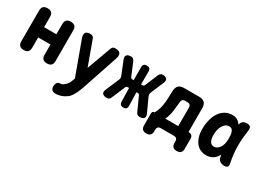

<svg xmlns="http://www.w3.org/2000/svg" viewBox="-34 -1282 3068 2273"><g transform="rotate(30 1500.0 -145.0)"><path d="M141 10Q103 10 84.5 -8.5Q66 -27 66 -65V-485Q66 -523 84.5 -541.5Q103 -560 141 -560Q179 -560 197.5 -541.5Q216 -523 216 -485V-345H384V-485Q384 -523 402.5 -541.5Q421 -560 459 -560Q497 -560 515.5 -541.5Q534 -523 534 -485V-65Q534 -27 515.5 -8.5Q497 10 459 10Q421 10 402.5 -8.5Q384 -27 384 -65V-205H216V-65Q216 -27 197.5 -8.5Q179 10 141 10Z M825 29 836 0 670 -455Q665 -467 663 -477.5Q661 -488 661 -497Q661 -524 679 -537Q697 -550 728 -550Q752 -550 764 -542Q776 -534 782 -518L903 -185L1024 -517Q1030 -534 1041.5 -542Q1053 -550 1070 -550Q1110 -550 1129.5 -536.5Q1149 -523 1149 -494Q1149 -485 1147 -474Q1145 -463 1141 -451L986 10Q979 31 968.5 60.5Q958 90 944 119.5Q930 149 912.5 175.5Q895 202 875 217Q836 246 797.5 258Q759 270 730 270Q695 270 677.5 254.5Q660 239 660 205V203Q661 174 674.5 155.5Q688 137 716 137Q733 137 745 130.5Q757 124 768 114Q781 103 789.5 93.5Q798 84 804.5 74Q811 64 815.5 53.5Q820 43 825 29Z M1327 -29Q1319 -9 1307.5 0.5Q1296 10 1276 10Q1235 10 1217.5 -10Q1200 -30 1217 -68L1296 -253Q1301 -264 1301 -277Q1301 -290 1296 -301L1223 -483Q1208 -520 1224.5 -540Q1241 -560 1282 -560Q1302 -560 1313.5 -549.5Q1325 -539 1333 -521L1404 -350Q1408 -342 1413 -337Q1418 -332 1428 -332H1448L1447 -509Q1447 -535 1459.5 -547.5Q1472 -560 1498 -560Q1524 -560 1536.5 -547.5Q1549 -535 1549 -509V-332H1569Q1579 -332 1585 -337Q1591 -342 1595 -351L1666 -522Q1674 -539 1685 -549.5Q1696 -560 1716 -560Q1756 -560 1771.5 -540Q1787 -520 1772 -485L1696 -304Q1691 -293 1691 -280.5Q1691 -268 1696 -256L1782 -67Q1799 -30 1782.5 -10Q1766 10 1725 10Q1705 10 1693 0.5Q1681 -9 1673 -28L1592 -207Q1588 -216 1583 -220.5Q1578 -225 1568 -225H1548L1553 -41Q1554 -15 1541.5 -2.5Q1529 10 1503 10Q1477 10 1464.5 -2.5Q1452 -15 1451 -41L1447 -225H1427Q1417 -225 1411.5 -220.5Q1406 -216 1402 -206Z M1892 140Q1857 140 1839.5 122.5Q1822 105 1822 70V-95Q1822 -110 1829.5 -117.5Q1837 -125 1852 -125H1853Q1864 -143 1876.5 -175Q1889 -207 1897 -249.5Q1905 -292 1907 -340L1911 -450Q1913 -501 1937.5 -525.5Q1962 -550 2013 -550H2217Q2268 -550 2292.5 -525.5Q2317 -501 2317 -450V-125H2318Q2348 -125 2363 -110Q2378 -95 2378 -65V70Q2378 105 2360.5 122.5Q2343 140 2308 140Q2273 140 2255.5 122.5Q2238 105 2238 70V50Q2238 25 2226 12.5Q2214 0 2188 0H2012Q1986 0 1974 12.5Q1962 25 1962 50V70Q1962 105 1944.5 122.5Q1927 140 1892 140ZM2177 -375Q2177 -401 2164.5 -413Q2152 -425 2127 -425H2101Q2075 -425 2063.5 -412.5Q2052 -400 2050 -375L2047 -341Q2043 -295 2037 -252.5Q2031 -210 2020.5 -177Q2010 -144 2000 -125H2177Z M2630 10Q2594 10 2560 -4Q2526 -18 2499.5 -48Q2473 -78 2456.5 -125Q2440 -172 2440 -238Q2440 -305 2455 -364Q2470 -423 2499 -466.5Q2528 -510 2571 -535Q2614 -560 2670 -560Q2717 -560 2747 -538Q2770 -521 2786 -495Q2791 -527 2812 -544Q2832 -560 2867 -560Q2901 -560 2914 -544Q2927 -528 2922 -494Q2915 -441 2910 -389Q2905 -337 2905 -283.5Q2905 -230 2910.5 -173.5Q2916 -117 2929 -54Q2936 -20 2926 -5Q2916 10 2882 10Q2847 10 2823.5 -5.5Q2800 -21 2793 -54Q2789 -71 2787 -88Q2782 -79 2778 -72Q2754 -32 2717.5 -11Q2681 10 2630 10ZM2662 -125Q2681 -125 2700 -135Q2719 -145 2734.5 -165.5Q2750 -186 2759.5 -218Q2769 -250 2769 -295Q2769 -324 2766 -348Q2763 -372 2755.5 -389Q2748 -406 2735.5 -415.5Q2723 -425 2704 -425Q2676 -425 2655 -410Q2634 -395 2619.5 -370Q2605 -345 2597.5 -312Q2590 -279 2590 -242Q2590 -191 2607.5 -158Q2625 -125 2662 -125Z"/></g></svg>

Font: Maple Mono ExtraBold
Style: Regular
Weight: 800
Monospace: yes
Designer: subframe7536
Version: Version 7.000